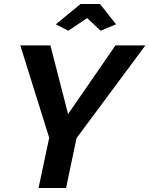

<svg xmlns="http://www.w3.org/2000/svg" viewBox="-20 -936 744 956"><path d="M225 -250 81 -710H231L319 -368L555 -710H704L361 -248L309 0H172ZM258 -815 381 -916H478L558 -815L481 -783L414 -846L320 -783Z"/></svg>

Font: PTCRaleway
Style: Bold Italic
Weight: 700
Italic angle: -12°
Designer: Matt McInerney, Pablo Impallari, Rodrigo Fuenzalida
Foundry: Matt McInerney, Pablo Impallari, Rodrigo Fuenzalida
Version: Version 3.000g; ttfautohint (v1.5) -l 8 -r 28 -G 28 -x 14 -D